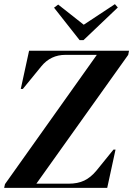

<svg xmlns="http://www.w3.org/2000/svg" viewBox="-25 -904 641 924"><path d="M-5 0 -1 -18 441 -640H290Q219 -640 174 -585L85 -476H75L115 -660H596L592 -640L150 -20H305Q349 -20 380.5 -35Q412 -50 440 -84L521 -184H531L491 0ZM255 -882 378 -785 528 -884 542 -868 377 -711H358L235 -867Z"/></svg>

Font: DeepMind Serif Display
Style: Italic
Weight: 400
Italic angle: -12°
Designer: Frank Grießhammer / Modifications: Colophon Foundry
Foundry: Colophon Foundry
Version: Version 5.003; ttfautohint (v1.8.2)